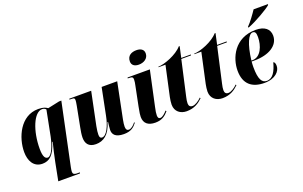

<svg xmlns="http://www.w3.org/2000/svg" viewBox="-110 -1276 3181 2017"><g transform="rotate(-20 1481.0 -267.0)"><path d="M294 40 255 240H498L500 229H466C436 229 423 217 423 197C423 186 425 167 429 149L575 -546H550L419 -518C397 -533 373 -546 315 -546C116 -546 23 -332 23 -171C23 -76 64 10 164 10C240 10 296 -33 336 -171H342C329 -123 306 -20 294 40ZM238 -32C211 -32 188 -54 188 -148C188 -347 262 -531 354 -531C373 -531 387 -523 396 -512L340 -227C321 -136 280 -32 238 -32Z M1074 10C1155 10 1189 -22 1221 -63L1215 -70C1194 -41 1164 -16 1138 -16C1117 -16 1106 -30 1106 -61C1106 -80 1109 -105 1115 -136L1196 -536H1022L962 -237C941 -127 895 -35 846 -35C828 -35 818 -46 818 -75C818 -94 821 -131 829 -168L905 -536H660L659 -526H681C714 -526 717 -517 717 -498C717 -487 715 -473 709 -440L665 -212C658 -178 651 -134 651 -103C651 -43 677 9 762 9C845 9 916 -37 954 -168H960C958 -158 951 -98 951 -79C951 -34 976 10 1074 10Z M1471 -622C1526 -622 1578 -652 1578 -710C1578 -757 1539 -774 1496 -774C1443 -774 1392 -752 1392 -685C1392 -641 1427 -622 1471 -622ZM1426 10C1503 10 1541 -24 1575 -64L1568 -73C1547 -49 1516 -19 1491 -19C1470 -19 1465 -34 1464 -55C1464 -78 1468 -105 1477 -145L1561 -536H1312L1310 -526H1323C1361 -526 1369 -517 1369 -493C1369 -473 1365 -451 1360 -428L1316 -210C1303 -147 1300 -117 1300 -99C1300 -26 1346 10 1426 10Z M1776 10C1863 10 1916 -28 1958 -69L1953 -78C1923 -47 1880 -21 1852 -21C1824 -21 1811 -37 1811 -65C1811 -86 1815 -107 1821 -134L1909 -526H2017L2019 -536H1912L1939 -659H1929C1868 -587 1723 -532 1655 -532L1654 -526H1732L1659 -191C1654 -166 1649 -133 1649 -109C1649 -30 1708 10 1776 10Z M2177 10C2264 10 2317 -28 2359 -69L2354 -78C2324 -47 2281 -21 2253 -21C2225 -21 2212 -37 2212 -65C2212 -86 2216 -107 2222 -134L2310 -526H2418L2420 -536H2313L2340 -659H2330C2269 -587 2124 -532 2056 -532L2055 -526H2133L2060 -191C2055 -166 2050 -133 2050 -109C2050 -30 2109 10 2177 10Z M2683 -604 2681 -596H2692C2778 -628 2927 -716 2959 -746L2962 -756H2801C2771 -711 2721 -641 2683 -604ZM2646 10C2769 10 2826 -58 2826 -115C2826 -147 2817 -159 2805 -163C2780 -68 2743 -2 2676 -2C2623 -2 2591 -46 2591 -186C2591 -195 2592 -236 2594 -248H2629C2786 -248 2900 -316 2900 -426C2900 -501 2845 -546 2747 -546C2508 -546 2422 -347 2422 -208C2422 -56 2508 10 2646 10ZM2608 -258H2595C2616 -436 2664 -532 2707 -532C2735 -532 2745 -515 2745 -467C2745 -370 2700 -258 2608 -258Z"/></g></svg>

Font: Noto Serif Display Condensed Black
Style: Italic
Weight: 900
Width: 3
Italic angle: -12°
Designer: Monotype Design Team
Foundry: Monotype Imaging Inc.
Version: Version 2.009